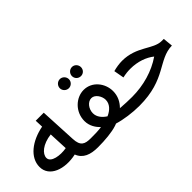

<svg xmlns="http://www.w3.org/2000/svg" viewBox="-22 -1148 1656 1656"><g transform="rotate(-45 806.5 -319.5)"><path d="M507 5C542 5 566 -19 566 -47C566 -73 551 -94 517 -94C445 -94 407 -110 403 -200L386 -537H288L291 -462C144 -434 29 -347 29 -232C29 -111 170 -60 320 -93C348 -20 415 5 507 5ZM126 -245C126 -294 188 -349 296 -362L304 -187C228 -173 126 -188 126 -245Z M689 -533C719 -533 744 -558 744 -588C744 -618 719 -644 689 -644C658 -644 633 -618 633 -588C633 -558 658 -533 689 -533ZM837 -533C867 -533 891 -557 891 -588C891 -618 867 -644 837 -644C805 -644 781 -618 781 -588C781 -557 805 -533 837 -533ZM507 5C593 5 681 -3 739 -22C746 -24 754 -27 761 -30C828 -9 925 5 1012 5C1048 5 1071 -19 1071 -47C1071 -73 1056 -94 1022 -94C981 -94 927 -96 878 -100C916 -138 941 -186 941 -246C941 -340 872 -433 768 -433C674 -433 583 -350 583 -238C583 -176 616 -131 647 -100C608 -95 562 -93 517 -94ZM682 -234C682 -286 720 -336 765 -336C810 -336 843 -280 843 -238C843 -187 805 -149 753 -126C714 -151 682 -187 682 -234Z M1012 5C1338 5 1405 -162 1577 -165L1568 -255H1542C1440 -255 1357 -376 1180 -376C1146 -376 1107 -370 1070 -360L1087 -266C1123 -274 1149 -277 1182 -277C1271 -277 1348 -249 1402 -206C1296 -133 1161 -94 1021 -94Z"/></g></svg>

Font: Noto Sans Arabic UI Md
Style: Regular
Weight: 500
Designer: Monotype Design Team, Nadine Chahine and Nizar Qandah
Foundry: Monotype Imaging Inc.
Version: Version 2.010